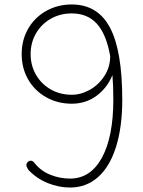

<svg xmlns="http://www.w3.org/2000/svg" viewBox="-20 -829 640 859"><path d="M527 -383Q527 -260 499 -171.5Q471 -83 418.5 -36.5Q366 10 293 10Q243 10 193.5 -10Q144 -30 107 -69Q104 -74 101 -80Q98 -86 98 -90Q98 -98 104 -104Q110 -110 118 -110Q127 -110 135 -99Q163 -64 205.5 -47Q248 -30 293 -30Q385 -30 436 -123.5Q487 -217 487 -383Q487 -449 483 -493Q460 -436 412 -400.5Q364 -365 301 -365Q238 -365 186.5 -394Q135 -423 106 -473.5Q77 -524 77 -587Q77 -650 106 -700.5Q135 -751 186.5 -780Q238 -809 301 -809Q417 -809 472 -705.5Q527 -602 527 -383ZM473 -578Q456 -675 414 -722Q372 -769 301 -769Q249 -769 207 -745Q165 -721 141 -679.5Q117 -638 117 -587Q117 -536 141 -494.5Q165 -453 207 -429Q249 -405 301 -405Q342 -405 381.5 -427Q421 -449 447 -489Q473 -529 473 -578Z"/></svg>

Font: Tsukimi Rounded Light
Style: Regular
Weight: 300
Designer: Takashi Funayama
Foundry: Takashi Funayama
Version: Version 1.032; ttfautohint (v1.8.3)